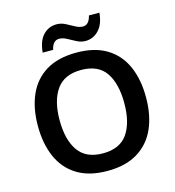

<svg xmlns="http://www.w3.org/2000/svg" viewBox="-132 -1032 1053 1153"><g transform="rotate(-15 395.0 -455.5)"><path d="M731 -358Q731 -247 694.5 -164.5Q658 -82 583 -36Q508 10 395 10Q281 10 206.5 -36Q132 -82 95.5 -165Q59 -248 59 -359Q59 -469 95.5 -551.5Q132 -634 206.5 -679.5Q281 -725 396 -725Q509 -725 583.5 -679.5Q658 -634 694.5 -551.5Q731 -469 731 -358ZM194 -358Q194 -237 242 -168Q290 -99 395 -99Q501 -99 548.5 -168Q596 -237 596 -358Q596 -479 549 -548Q502 -617 396 -617Q291 -617 242.5 -548Q194 -479 194 -358ZM201 -777Q207 -848 241 -884Q275 -920 325 -920Q353 -920 379 -906.5Q405 -893 429.5 -879.5Q454 -866 476 -866Q514 -866 527 -921H592Q586 -851 551.5 -814.5Q517 -778 468 -778Q441 -778 415 -791.5Q389 -805 364.5 -818.5Q340 -832 317 -832Q278 -832 266 -777Z"/></g></svg>

Font: Noto Sans Gurmukhi UI SemiBold
Style: Regular
Weight: 600
Designer: Jelle Bosma - Monotype Design Team
Foundry: Monotype Imaging Inc.
Version: Version 2.004; ttfautohint (v1.8.4.7-5d5b)